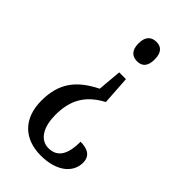

<svg xmlns="http://www.w3.org/2000/svg" viewBox="-226 -607 865 865"><g transform="rotate(45 206.0 -174.5)"><path d="M227 -540C198 -540 174 -525 174 -478C174 -431 198 -416 227 -416C255 -416 277 -431 277 -478C277 -525 255 -540 227 -540ZM257 -187 248 -324H205L195 -210C95 -160 47 -97 47 14C47 127 114 191 220 191C322 191 378 141 378 79C378 36 348 20 303 20C303 94 282 143 221 143C165 143 137 87 137 15C137 -72 166 -139 257 -187Z"/></g></svg>

Font: Noto Serif Ethiopic XCn
Style: Regular
Weight: 400
Width: 2
Designer: Monotype Design Team
Foundry: Monotype Imaging Inc.
Version: Version 2.102